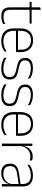

<svg xmlns="http://www.w3.org/2000/svg" viewBox="1179 -1840 671 3069"><g transform="rotate(90 1514.5 -305.5)"><path d="M242 9.5Q190.5 9.5 158.8 -5.8Q127 -21 112 -52.2Q97 -83.5 97 -130.5V-459H136.5V-134.5Q136.5 -79 162.2 -52.5Q188 -26 249 -26Q279.5 -26 308.8 -33.2Q338 -40.5 364.5 -55.5L360 -18.5Q337 -6 305.8 1.8Q274.5 9.5 242 9.5ZM354.5 -443H9.5V-475.5H358.5ZM135.5 -469.5H97.5V-612.5L137.5 -621Z M636.5 10Q538.5 10 486 -41.2Q433.5 -92.5 433.5 -187V-290.5Q433.5 -391.5 482 -445Q530.5 -498.5 623.5 -498.5Q685.5 -498.5 727.8 -474.2Q770 -450 791.8 -404.8Q813.5 -359.5 813.5 -295.5V-278Q813.5 -265.5 813 -252.8Q812.5 -240 811 -225.5H774.5Q775 -245.5 775 -263.2Q775 -281 775 -296Q775 -350.5 757.8 -388Q740.5 -425.5 706.8 -445.2Q673 -465 623.5 -465Q549.5 -465 511 -421Q472.5 -377 472.5 -293V-245V-239V-184.5Q472.5 -147 483.5 -117.5Q494.5 -88 515.8 -67.2Q537 -46.5 568.5 -35.5Q600 -24.5 641.5 -24.5Q688.5 -24.5 729 -38.5Q769.5 -52.5 805 -78.5L800.5 -40Q770 -17 728.2 -3.5Q686.5 10 636.5 10ZM801 -225.5H453.5V-257.5H801Z M1076.5 10Q1018 10 975.5 -4.2Q933 -18.5 906 -35L901 -74.5Q937 -53.5 979 -39Q1021 -24.5 1076 -24.5Q1140.5 -24.5 1176 -48.5Q1211.5 -72.5 1211.5 -119V-127Q1211.5 -157 1199.5 -176.8Q1187.5 -196.5 1156.5 -210.5Q1125.5 -224.5 1068 -236Q1006.5 -248 971 -264.5Q935.5 -281 920.5 -306.8Q905.5 -332.5 905.5 -371.5V-376Q905.5 -434 946.5 -465Q987.5 -496 1070 -496Q1126.5 -496 1167 -482.2Q1207.5 -468.5 1232.5 -451L1237 -414Q1205.5 -435 1165.2 -448.8Q1125 -462.5 1072 -462.5Q1028 -462.5 1000 -452Q972 -441.5 958.5 -422.2Q945 -403 945 -376V-371.5Q945 -340.5 957.2 -321.2Q969.5 -302 1000.2 -289.8Q1031 -277.5 1084.5 -266.5Q1148 -254.5 1184.2 -237.5Q1220.5 -220.5 1235.5 -194.2Q1250.5 -168 1250.5 -128.5V-118.5Q1250.5 -55.5 1205.2 -22.8Q1160 10 1076.5 10Z M1502 10Q1443.5 10 1401 -4.2Q1358.5 -18.5 1331.5 -35L1326.5 -74.5Q1362.5 -53.5 1404.5 -39Q1446.5 -24.5 1501.5 -24.5Q1566 -24.5 1601.5 -48.5Q1637 -72.5 1637 -119V-127Q1637 -157 1625 -176.8Q1613 -196.5 1582 -210.5Q1551 -224.5 1493.5 -236Q1432 -248 1396.5 -264.5Q1361 -281 1346 -306.8Q1331 -332.5 1331 -371.5V-376Q1331 -434 1372 -465Q1413 -496 1495.5 -496Q1552 -496 1592.5 -482.2Q1633 -468.5 1658 -451L1662.5 -414Q1631 -435 1590.8 -448.8Q1550.5 -462.5 1497.5 -462.5Q1453.5 -462.5 1425.5 -452Q1397.5 -441.5 1384 -422.2Q1370.5 -403 1370.5 -376V-371.5Q1370.5 -340.5 1382.8 -321.2Q1395 -302 1425.8 -289.8Q1456.5 -277.5 1510 -266.5Q1573.5 -254.5 1609.8 -237.5Q1646 -220.5 1661 -194.2Q1676 -168 1676 -128.5V-118.5Q1676 -55.5 1630.8 -22.8Q1585.5 10 1502 10Z M1974 10Q1876 10 1823.5 -41.2Q1771 -92.5 1771 -187V-290.5Q1771 -391.5 1819.5 -445Q1868 -498.5 1961 -498.5Q2023 -498.5 2065.2 -474.2Q2107.5 -450 2129.2 -404.8Q2151 -359.5 2151 -295.5V-278Q2151 -265.5 2150.5 -252.8Q2150 -240 2148.5 -225.5H2112Q2112.5 -245.5 2112.5 -263.2Q2112.5 -281 2112.5 -296Q2112.5 -350.5 2095.2 -388Q2078 -425.5 2044.2 -445.2Q2010.5 -465 1961 -465Q1887 -465 1848.5 -421Q1810 -377 1810 -293V-245V-239V-184.5Q1810 -147 1821 -117.5Q1832 -88 1853.2 -67.2Q1874.5 -46.5 1906 -35.5Q1937.5 -24.5 1979 -24.5Q2026 -24.5 2066.5 -38.5Q2107 -52.5 2142.5 -78.5L2138 -40Q2107.5 -17 2065.8 -3.5Q2024 10 1974 10ZM2138.5 -225.5H1791V-257.5H2138.5Z M2311.5 -305 2298.5 -334 2309 -337.5Q2325.5 -409.5 2370.5 -451.5Q2415.5 -493.5 2483.5 -493.5Q2503 -493.5 2518 -490.2Q2533 -487 2543.5 -483L2546 -444Q2533.5 -449.5 2517 -452.5Q2500.5 -455.5 2481 -455.5Q2421.5 -455.5 2376.5 -417.5Q2331.5 -379.5 2311.5 -305ZM2314.5 0H2275V-486.5H2314L2311 -338L2314.5 -334.5Z M2961 0H2921L2923.5 -125L2921.5 -131.5V-290L2922 -328Q2922 -394.5 2888.5 -428.5Q2855 -462.5 2784 -462.5Q2730 -462.5 2686.8 -445.5Q2643.5 -428.5 2612.5 -407L2617 -444Q2633.5 -456 2658.2 -468.2Q2683 -480.5 2715.5 -488.5Q2748 -496.5 2788.5 -496.5Q2833.5 -496.5 2866.2 -485Q2899 -473.5 2920 -451.8Q2941 -430 2951 -399Q2961 -368 2961 -328.5ZM2747.5 10Q2675 10 2635.8 -24.2Q2596.5 -58.5 2596.5 -124V-136.5Q2596.5 -197.5 2634.5 -229.8Q2672.5 -262 2759.5 -274.5L2931 -300L2933 -269L2765 -244.5Q2696.5 -234.5 2666.2 -210Q2636 -185.5 2636 -138.5V-128Q2636 -77 2667 -50.5Q2698 -24 2757.5 -24Q2806 -24 2840.8 -42.2Q2875.5 -60.5 2896.8 -91.8Q2918 -123 2924.5 -162L2935 -131H2926Q2921 -94 2900 -61.8Q2879 -29.5 2841 -9.8Q2803 10 2747.5 10Z"/></g></svg>

Font: Anek Kannada Medium ExtraLight
Style: Regular
Weight: 250
Version: Version 1.003